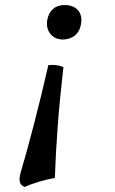

<svg xmlns="http://www.w3.org/2000/svg" viewBox="-20 -487 457 763"><path d="M237 -467C199 -467 175 -445 168 -409C159 -361 191 -330 229 -330C268 -330 295 -353 301 -387C312 -436 284 -467 237 -467ZM64 192C52 232 57 248 79 256C109 241 160 227 198 220C203 84 212 -46 232 -220C216 -228 194 -231 172 -228C139 -81 93 95 64 192Z"/></svg>

Font: Vollkorn Semibold
Style: Italic
Weight: 600
Italic angle: -11°
Designer: Friedrich Althausen
Foundry: Friedrich Althausen
Version: Version 4.015;PS 004.015;hotconv 1.0.88;makeotf.lib2.5.64775